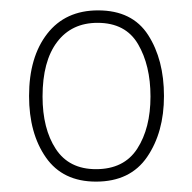

<svg xmlns="http://www.w3.org/2000/svg" viewBox="-20 -745 370 370"><path d="M296 -560Q296 -490 263.5 -442.5Q231 -395 165 -395Q101 -395 68.5 -441.5Q36 -488 36 -560Q36 -635 71 -680Q106 -725 169 -725Q235 -725 265.5 -677.5Q296 -630 296 -560ZM62 -559Q62 -497 87.5 -458Q113 -419 165 -419Q219 -419 244.5 -458.5Q270 -498 270 -559Q270 -619 246 -660Q222 -701 168 -701Q118 -701 90 -664Q62 -627 62 -559Z"/></svg>

Font: Noto Sans Myanmar UI SemiCondensed Thin
Style: Regular
Weight: 100
Width: 4
Designer: Monotype Design Team
Foundry: Monotype Imaging Inc.
Version: Version 2.103; ttfautohint (v1.8.4.7-5d5b)